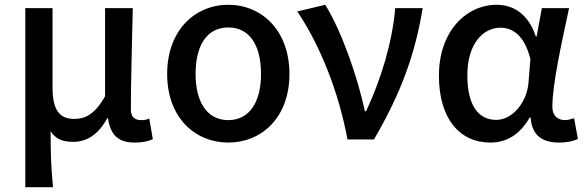

<svg xmlns="http://www.w3.org/2000/svg" viewBox="-20 -584 2453 804"><path d="M86 -550V200H202C194 117 192 67 192 -34C216 2 248 10 287 10C343 10 393 -21 429 -89H432C443 -17 476 13 544 13C580 13 601 7 620 -1L605 -88C596 -83 585 -81 572 -81C545 -81 528 -93 528 -126C528 -247 533 -406 536 -550H420V-181C377 -104 335 -86 291 -86C227 -86 200 -126 200 -218V-550Z M936 13C1075 13 1192 -91 1192 -274C1192 -458 1075 -564 936 -564C797 -564 680 -458 680 -274C680 -91 797 13 936 13ZM936 -81C847 -81 799 -157 799 -274C799 -395 847 -469 936 -469C1025 -469 1073 -395 1073 -274C1073 -157 1025 -81 936 -81Z M1435 0H1546C1661 -198 1718 -357 1750 -550H1635C1623 -409 1577 -255 1513 -118H1508C1479 -256 1412 -451 1342 -564L1225 -536C1318 -398 1398 -202 1435 0Z M2033 13C2103 13 2158 -22 2198 -92H2202C2207 -16 2252 13 2321 13C2357 13 2383 6 2400 -2L2384 -89C2368 -84 2356 -81 2347 -81C2316 -81 2293 -99 2293 -136C2293 -232 2333 -410 2363 -550H2249L2227 -431H2224C2192 -527 2128 -564 2060 -564C1933 -564 1818 -454 1818 -267C1818 -87 1905 13 2033 13ZM2058 -82C1982 -82 1937 -144 1937 -269C1937 -403 2005 -468 2075 -468C2124 -468 2175 -440 2201 -337L2193 -236C2185 -153 2125 -82 2058 -82Z"/></svg>

Font: Spoqa Han Sans Neo Medium
Style: Regular
Weight: 500
Designer: [Spoqa Han Sans Neo] Dong-huui Kim ___ Younghwa Kang ___ Yujin Lee ___ [Noto Sans] Ryoko NISHIZUKA ____ (kana & ideograp
Foundry: Spoqa (http://www.spoqa-han-sans.com)
Version: Version 1.100;hotconv 1.0.109;makeotfexe 2.5.65596